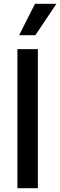

<svg xmlns="http://www.w3.org/2000/svg" viewBox="-20 -984 315 1004"><path d="M71 0V-727H178V0ZM275 -964 165 -800H80L163 -964Z"/></svg>

Font: Sinter Medium
Style: Regular
Weight: 500
Foundry: Adobe & rsms
Version: Version 1.000